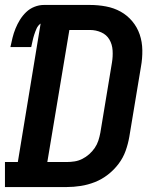

<svg xmlns="http://www.w3.org/2000/svg" viewBox="-24 -755 644 775"><path d="M-4 0V-101H48L140 -660Q129 -652 123.5 -639.5Q118 -627 114 -614.5Q110 -602 107.5 -590Q105 -578 102 -565H18Q22 -584 26.5 -602.5Q31 -621 38.5 -639.5Q46 -658 56.5 -675Q67 -692 81.5 -706Q96 -720 115 -727.5Q134 -735 153 -735H339Q372 -735 404 -729Q436 -723 463 -708Q490 -693 510 -669Q530 -645 540 -615.5Q550 -586 550.5 -552.5Q551 -519 545 -486L498 -203Q493 -174 483 -146Q473 -118 454.5 -93.5Q436 -69 411.5 -50Q387 -31 359 -20Q331 -9 302 -4.5Q273 0 245 0ZM167 -101H245Q261 -101 277 -103.5Q293 -106 308 -113.5Q323 -121 336 -132.5Q349 -144 358.5 -158Q368 -172 373 -187.5Q378 -203 381 -219L428 -503Q432 -527 430.5 -551.5Q429 -576 417.5 -595.5Q406 -615 384.5 -624.5Q363 -634 339 -634H256Z"/></svg>

Font: Iosevka Curly Slab Extended
Style: Bold Italic
Weight: 700
Width: 7
Italic angle: -9°
Monospace: yes
Designer: Belleve Invis
Foundry: Belleve Invis
Version: Version 11.0.0; ttfautohint (v1.8.3)